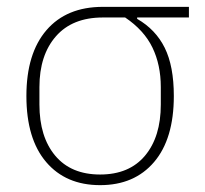

<svg xmlns="http://www.w3.org/2000/svg" viewBox="-20 -528 598 560"><path d="M380 -477V-473Q434 -442 460.5 -388.5Q487 -335 487 -248Q487 -123 429.5 -55.5Q372 12 272 12Q172 12 114.5 -55.5Q57 -123 57 -248Q57 -372 115.5 -440Q174 -508 280 -508H531V-477ZM280 -477Q191 -477 143 -422Q95 -367 95 -274V-223Q95 -129 141 -74Q187 -19 272 -19Q357 -19 403 -74Q449 -129 449 -223V-274Q449 -339 424.5 -389.5Q400 -440 345 -477Z"/></svg>

Font: IBM Plex Sans ExtLt
Style: Regular
Weight: 200
Designer: Mike Abbink, Paul van der Laan, Pieter van Rosmalen
Foundry: Bold Monday
Version: Version 3.005